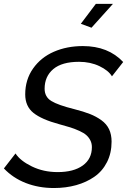

<svg xmlns="http://www.w3.org/2000/svg" viewBox="-32 -949 646 976"><path d="M433.1 -808.1 378.9 -828.1 455.1 -929.2H542ZM-12.2 -92.8 46.9 -168.9Q70.8 -131.8 129.9 -103Q189 -74.2 261.2 -74.2Q342.3 -74.2 388.7 -107.7Q435.1 -141.1 435.1 -201.2Q435.1 -220.2 427.2 -235.6Q419.4 -251 406.7 -262.2Q394 -273.4 371.3 -283.7Q348.6 -293.9 325.9 -301.3Q303.2 -308.6 268.1 -317.9Q179.7 -341.8 137.9 -375.2Q96.2 -408.7 96.2 -469.2Q96.2 -543.9 136 -600.6Q175.8 -657.2 241.9 -686Q308.1 -714.8 389.2 -714.8Q518.1 -714.8 594.2 -633.8L537.1 -561Q519.5 -590.8 473.4 -612.8Q427.2 -634.8 370.1 -634.8Q282.7 -634.8 238.8 -597.7Q194.8 -560.5 194.8 -498Q194.8 -456.5 229 -435.5Q263.2 -414.6 346.2 -394Q392.6 -382.3 424.8 -369.6Q457 -356.9 483.4 -337.9Q509.8 -318.8 522.5 -292Q535.2 -265.1 535.2 -229Q535.2 -170.9 512 -125Q488.8 -79.1 448.2 -50.8Q407.7 -22.5 355.2 -7.8Q302.7 6.8 242.2 6.8Q164.6 6.8 99.4 -18.6Q34.2 -43.9 -12.2 -92.8Z"/></svg>

Font: Rawline Medium
Style: Italic
Weight: 500
Italic angle: -12°
Designer: Matt McInerney, Pablo Impallari, Rodrigo Fuenzalida
Foundry: Matt McInerney, Pablo Impallari, Rodrigo Fuenzalida
Version: Version 4.020;PS 004.020;hotconv 1.0.88;makeotf.lib2.5.64775